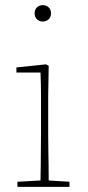

<svg xmlns="http://www.w3.org/2000/svg" viewBox="-20 -729 343 749"><path d="M48 0V-20L138 -25Q139 -51 139 -84.5Q139 -118 139.5 -151Q140 -184 140 -210V-259Q140 -306 140 -353Q140 -400 138 -446H44V-466L160 -478L170 -472L168 -356V-210Q168 -184 168.5 -150.5Q169 -117 169.5 -84Q170 -51 170 -25L251 -20V0ZM147 -645Q134 -645 124.5 -653.5Q115 -662 115 -677Q115 -692 124.5 -700.5Q134 -709 147 -709Q160 -709 169.5 -700.5Q179 -692 179 -677Q179 -662 169.5 -653.5Q160 -645 147 -645Z"/></svg>

Font: Source Serif Pro ExtraLight
Style: Regular
Weight: 200
Designer: Frank Grießhammer
Foundry: Adobe Systems Incorporated
Version: Version 3.001;hotconv 1.0.111;makeotfexe 2.5.65597